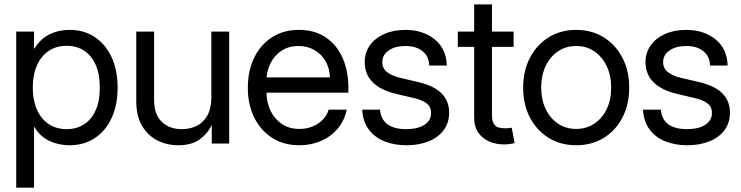

<svg xmlns="http://www.w3.org/2000/svg" viewBox="-20 -661 3413 884"><path d="M54.7 203.1V-515.6H136.7V-437.5H138.7Q166.5 -482.4 208 -502.9Q249.5 -523.4 299.8 -523.4Q367.2 -523.4 417 -490Q466.8 -456.5 494.1 -397Q521.5 -337.4 521.5 -257.8Q521.5 -178.2 494.1 -118.4Q466.8 -58.6 417 -25.4Q367.2 7.8 299.8 7.8Q249.5 7.8 206.5 -12.7Q163.6 -33.2 138.7 -76.2H136.7V203.1ZM130.9 -257.8Q130.9 -199.7 149.9 -156.5Q168.9 -113.3 204.1 -89.8Q239.3 -66.4 287.1 -66.4Q332 -66.4 366.2 -87.9Q400.4 -109.4 419.9 -152.1Q439.5 -194.8 439.5 -257.8Q439.5 -321.3 419.9 -364Q400.4 -406.7 366.2 -428.5Q332 -450.2 287.1 -450.2Q239.3 -450.2 204.1 -426.5Q168.9 -402.8 149.9 -359.6Q130.9 -316.4 130.9 -257.8Z M953.1 -213.9V-515.6H1035.2V0H955.1V-83H953.1Q936.5 -45.9 899.2 -19Q861.8 7.8 800.8 7.8Q749 7.8 704.8 -14.4Q660.6 -36.6 634 -81.8Q607.4 -127 607.4 -195.3V-515.6H689.5V-201.2Q689.5 -134.3 724.6 -100.3Q759.8 -66.4 817.4 -66.4Q855 -66.4 885.7 -81.5Q916.5 -96.7 934.8 -129.4Q953.1 -162.1 953.1 -213.9Z M1358.4 7.8Q1286.6 7.8 1233.4 -26.1Q1180.2 -60.1 1150.6 -119.6Q1121.1 -179.2 1121.1 -256.8Q1121.1 -335 1150.1 -395Q1179.2 -455.1 1232.2 -489.3Q1285.2 -523.4 1356.4 -523.4Q1428.2 -523.4 1479.2 -489.3Q1530.3 -455.1 1557.1 -395Q1584 -335 1584 -256.8V-234.4H1166V-304.7H1499Q1497.6 -347.7 1478.5 -380.1Q1459.5 -412.6 1427.2 -430.9Q1395 -449.2 1354.5 -449.2Q1308.1 -449.2 1274.9 -426.5Q1241.7 -403.8 1224.4 -367.7Q1207 -331.5 1207 -291V-237.3Q1207 -190.9 1225.1 -152.3Q1243.2 -113.8 1277.1 -90.6Q1311 -67.4 1358.4 -67.4Q1390.6 -67.4 1418.2 -78.4Q1445.8 -89.4 1465.6 -109.4Q1485.4 -129.4 1493.2 -156.2H1576.2Q1566.4 -106.9 1535.9 -70.1Q1505.4 -33.2 1459.5 -12.7Q1413.6 7.8 1358.4 7.8Z M2037.1 -359.4H1956.1Q1955.6 -400.4 1926 -424.8Q1896.5 -449.2 1846.7 -449.2Q1799.3 -449.2 1769.8 -428.7Q1740.2 -408.2 1740.2 -375Q1740.2 -345.7 1762.7 -328.6Q1785.2 -311.5 1822.3 -302.7L1905.3 -283.2Q1979.5 -265.6 2013.7 -230.5Q2047.9 -195.3 2047.9 -142.6Q2047.9 -94.7 2022.2 -61Q1996.6 -27.3 1952.1 -9.8Q1907.7 7.8 1851.6 7.8Q1796.4 7.8 1751.5 -9.8Q1706.5 -27.3 1678.7 -63.7Q1650.9 -100.1 1647.5 -156.2H1729.5Q1733.9 -110.4 1764.6 -88.4Q1795.4 -66.4 1849.6 -66.4Q1903.3 -66.4 1934.1 -86.4Q1964.8 -106.4 1964.8 -140.6Q1964.8 -169.9 1943.6 -185.5Q1922.4 -201.2 1887.7 -209L1804.7 -228.5Q1732.9 -245.6 1696 -282.2Q1659.2 -318.8 1659.2 -375Q1659.2 -418.9 1683.1 -452.4Q1707 -485.8 1749.3 -504.6Q1791.5 -523.4 1846.7 -523.4Q1927.2 -523.4 1981.2 -480Q2035.2 -436.5 2037.1 -359.4Z M2298.8 3.9Q2265.6 3.9 2234.4 -8.8Q2203.1 -21.5 2183.1 -49.1Q2163.1 -76.7 2163.1 -121.1V-640.6H2245.1V-133.8Q2245.1 -104 2253.9 -90.6Q2262.7 -77.1 2276.9 -73.7Q2291 -70.3 2306.6 -70.3Q2315.4 -70.3 2323.5 -71.3Q2331.5 -72.3 2335.9 -73.2L2349.6 -2Q2340.8 0 2328.4 2Q2315.9 3.9 2298.8 3.9ZM2087.9 -445.3V-515.6H2344.7V-445.3Z M2632.8 7.8Q2561.5 7.8 2506.3 -26.1Q2451.2 -60.1 2419.9 -119.9Q2388.7 -179.7 2388.7 -256.8Q2388.7 -335 2419.9 -395Q2451.2 -455.1 2506.3 -489.3Q2561.5 -523.4 2632.8 -523.4Q2704.6 -523.4 2759.5 -489.3Q2814.5 -455.1 2845.7 -395Q2877 -335 2877 -256.8Q2877 -179.7 2845.9 -119.9Q2814.9 -60.1 2759.8 -26.1Q2704.6 7.8 2632.8 7.8ZM2632.8 -67.4Q2679.7 -67.4 2716.1 -91.6Q2752.4 -115.7 2773.2 -158.4Q2793.9 -201.2 2793.9 -256.8Q2793.9 -313.5 2773.2 -356.7Q2752.4 -399.9 2716.3 -424.6Q2680.2 -449.2 2632.8 -449.2Q2585.4 -449.2 2549.1 -424.6Q2512.7 -399.9 2492.2 -356.7Q2471.7 -313.5 2471.7 -256.8Q2472.2 -201.2 2492.7 -158.4Q2513.2 -115.7 2549.6 -91.6Q2585.9 -67.4 2632.8 -67.4Z M3330.1 -359.4H3249Q3248.5 -400.4 3219 -424.8Q3189.5 -449.2 3139.6 -449.2Q3092.3 -449.2 3062.7 -428.7Q3033.2 -408.2 3033.2 -375Q3033.2 -345.7 3055.7 -328.6Q3078.1 -311.5 3115.2 -302.7L3198.2 -283.2Q3272.5 -265.6 3306.6 -230.5Q3340.8 -195.3 3340.8 -142.6Q3340.8 -94.7 3315.2 -61Q3289.6 -27.3 3245.1 -9.8Q3200.7 7.8 3144.5 7.8Q3089.4 7.8 3044.4 -9.8Q2999.5 -27.3 2971.7 -63.7Q2943.8 -100.1 2940.4 -156.2H3022.5Q3026.9 -110.4 3057.6 -88.4Q3088.4 -66.4 3142.6 -66.4Q3196.3 -66.4 3227.1 -86.4Q3257.8 -106.4 3257.8 -140.6Q3257.8 -169.9 3236.6 -185.5Q3215.3 -201.2 3180.7 -209L3097.7 -228.5Q3025.9 -245.6 2989 -282.2Q2952.1 -318.8 2952.1 -375Q2952.1 -418.9 2976.1 -452.4Q3000 -485.8 3042.2 -504.6Q3084.5 -523.4 3139.6 -523.4Q3220.2 -523.4 3274.2 -480Q3328.1 -436.5 3330.1 -359.4Z"/></svg>

Font: Inter Display V
Style: Regular
Weight: 400
Designer: Rasmus Andersson
Foundry: rsms
Version: Version 3.015;git-src